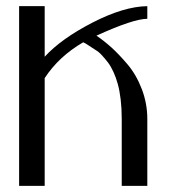

<svg xmlns="http://www.w3.org/2000/svg" viewBox="-20 -603 602 623"><path d="M42 -583H125V-418.9Q178.7 -477.5 280.3 -529.8Q381.8 -582 458 -583V-542Q413.1 -542 293 -487.3Q317.4 -470.7 340.8 -449.7Q364.3 -428.7 393.1 -395Q421.9 -361.3 439.9 -314.5Q458 -267.6 458 -216.8V0H375V-216.8Q375 -251 371.6 -279.8Q368.2 -308.6 362.3 -330.1Q356.4 -351.6 348.1 -369.6Q339.8 -387.7 330.6 -399.9Q321.3 -412.1 311 -423.3Q300.8 -434.6 290 -440.9Q279.3 -447.3 269 -454.6Q258.8 -461.9 250 -465.8Q170.9 -419.9 125 -349.6V0H42Z"/></svg>

Font: wanta
Style: Medium
Weight: 500
Version: Version 0.91